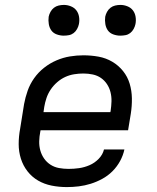

<svg xmlns="http://www.w3.org/2000/svg" viewBox="-20 -753 640 781"><path d="M252 8Q220 8 190 2Q160 -4 135 -18.5Q110 -33 92 -56Q74 -79 65 -107.5Q56 -136 56 -167Q56 -198 62 -230L78 -330Q83 -357 92.5 -384Q102 -411 119 -435Q136 -459 159.5 -477.5Q183 -496 210 -507.5Q237 -519 264.5 -523.5Q292 -528 319 -528Q351 -528 381 -522.5Q411 -517 436.5 -502Q462 -487 480.5 -464Q499 -441 507.5 -412.5Q516 -384 516.5 -353Q517 -322 512 -290L501 -223H145L144 -218Q140 -198 139.5 -178.5Q139 -159 144 -141Q149 -123 159.5 -108Q170 -93 185.5 -83Q201 -73 220 -69.5Q239 -66 259 -66Q280 -66 301.5 -69Q323 -72 344 -81Q365 -90 381.5 -107Q398 -124 403 -145H486Q481 -121 468.5 -98Q456 -75 437.5 -56.5Q419 -38 396 -25.5Q373 -13 349 -5.5Q325 2 300.5 5Q276 8 252 8ZM157 -297H429L430 -302Q433 -322 433.5 -341Q434 -360 429.5 -378Q425 -396 415 -411Q405 -426 390.5 -436Q376 -446 357.5 -450Q339 -454 319 -454Q301 -454 282 -451Q263 -448 245.5 -440Q228 -432 212.5 -418.5Q197 -405 186 -388.5Q175 -372 169 -354Q163 -336 160 -318ZM469 -608Q455 -608 441 -613Q427 -618 419 -629Q411 -640 408.5 -655Q406 -670 408 -685Q410 -695 415.5 -705Q421 -715 429.5 -721.5Q438 -728 448.5 -730.5Q459 -733 470 -733Q484 -733 498 -727.5Q512 -722 520.5 -711Q529 -700 531.5 -685Q534 -670 531 -655Q529 -645 523.5 -635Q518 -625 509.5 -618.5Q501 -612 490.5 -610Q480 -608 469 -608ZM239 -608Q225 -608 211 -613Q197 -618 189 -629Q181 -640 178.5 -655Q176 -670 178 -685Q180 -695 185.5 -705Q191 -715 199.5 -721.5Q208 -728 218.5 -730.5Q229 -733 240 -733Q254 -733 268 -727.5Q282 -722 290.5 -711Q299 -700 301.5 -685Q304 -670 301 -655Q299 -645 293.5 -635Q288 -625 279.5 -618.5Q271 -612 260.5 -610Q250 -608 239 -608Z"/></svg>

Font: Iosevka Aile Oblique
Style: Regular
Weight: 400
Italic angle: -9°
Designer: Belleve Invis
Foundry: Belleve Invis
Version: Version 31.1.0; ttfautohint (v1.8.4)